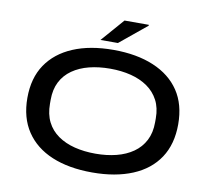

<svg xmlns="http://www.w3.org/2000/svg" viewBox="-92 -980 1206 1097"><g transform="rotate(10 510.5 -431.5)"><path d="M511 12Q375 12 277 -29Q179 -70 126 -149.5Q73 -229 73 -344Q73 -459 126 -537.5Q179 -616 277 -657.5Q375 -699 511 -699Q646 -699 744.5 -657.5Q843 -616 895.5 -537.5Q948 -459 948 -344Q948 -229 895.5 -149.5Q843 -70 744.5 -29Q646 12 511 12ZM511 -97Q576 -97 631.5 -111Q687 -125 728.5 -154Q770 -183 793 -227.5Q816 -272 816 -333V-356Q816 -416 793 -460Q770 -504 728.5 -533Q687 -562 631.5 -576Q576 -590 511 -590Q445 -590 389.5 -576Q334 -562 292.5 -533Q251 -504 228.5 -460Q206 -416 206 -356V-333Q206 -272 228.5 -227.5Q251 -183 292.5 -154Q334 -125 389.5 -111Q445 -97 511 -97ZM427 -742 543 -875H684V-870L528 -742Z"/></g></svg>

Font: Archivo Expanded Medium
Style: Regular
Weight: 500
Width: 7
Designer: Hector Gatti
Foundry: Omnibus-Type
Version: Version 2.001